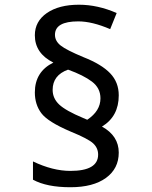

<svg xmlns="http://www.w3.org/2000/svg" viewBox="-20 -785 640 810"><path d="M205.1 -521Q127 -560.1 127 -636.2Q127 -694.8 177.7 -730Q228.5 -765.1 313 -765.1Q392.1 -765.1 472.2 -730L444.8 -662.1Q368.7 -694.8 310.1 -694.8Q211.9 -694.8 211.9 -638.2Q211.9 -611.8 236.1 -592.8Q260.3 -573.7 332 -543.9Q408.7 -513.7 444.8 -475.8Q481 -438 481 -382.8Q481 -293.9 410.2 -251Q481 -211.9 481 -141.1Q481 -73.7 427 -34.4Q373 4.9 276.9 4.9Q177.2 4.9 119.1 -26.9V-104Q202.6 -64 276.9 -64Q394 -64 394 -132.8Q394 -160.6 373 -180.2Q352.1 -199.7 277.8 -230Q181.6 -271 154.3 -307.6Q127 -344.2 127 -395Q127 -482.4 205.1 -521ZM348.1 -279.8Q403.8 -316.9 403.8 -370.1Q403.8 -413.6 367.9 -440.7Q332 -467.8 267.1 -491.2Q202.1 -467.8 202.1 -405.8Q202.1 -370.1 229.7 -344Q257.3 -317.9 331.1 -287.1Z"/></svg>

Font: Droid Sans Mono
Style: Regular
Weight: 400
Monospace: yes
Foundry: Ascender Corporation
Version: Version 1.00 build 112